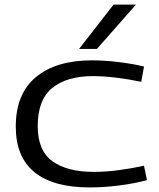

<svg xmlns="http://www.w3.org/2000/svg" viewBox="-20 -810 695 840"><path d="M49 -256Q49 -400 137.5 -473Q226 -546 382 -546Q436 -546 498.5 -538.5Q561 -531 610 -519L598 -452Q547 -463 490 -470Q433 -477 386 -477Q273 -477 209 -425.5Q145 -374 145 -258Q145 -151 209.5 -104.5Q274 -58 390 -58Q442 -58 499 -65.5Q556 -73 610 -85L623 -22Q568 -7 501 1.5Q434 10 372 10Q213 10 131 -56.5Q49 -123 49 -256ZM326 -596 477 -790H575L404 -596Z"/></svg>

Font: Georama Extended
Style: Regular
Weight: 400
Width: 7
Designer: Jean-Baptiste Levee
Foundry: Production Type
Version: Version 1.000